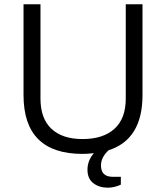

<svg xmlns="http://www.w3.org/2000/svg" viewBox="-20 -706 775 896"><path d="M365.2 12.2Q89.8 12.2 89.8 -262.2V-686H168.9V-246.1Q168.9 -152.8 220 -105Q271 -57.1 365.2 -57.1Q461.4 -57.1 514.2 -105Q566.9 -152.8 566.9 -246.1V-686H645V-262.2Q645 -55.2 486.8 -4.9Q451.2 28.3 451.2 65.9Q451.2 119.1 505.9 119.1H543.9V155.8Q513.2 169.9 482.9 169.9Q443.8 169.9 416 149.2Q388.2 128.4 388.2 85.9Q388.2 43.5 418 8.8Q388.2 12.2 365.2 12.2Z"/></svg>

Font: Archivo Light
Style: Regular
Weight: 300
Designer: Hector Gatti
Foundry: Omnibus-Type
Version: Version 2.001